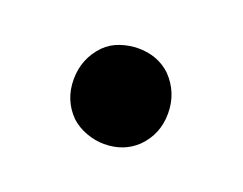

<svg xmlns="http://www.w3.org/2000/svg" viewBox="-44 -517 385 304"><g transform="rotate(20 148.5 -364.5)"><path d="M148 -284Q133 -284 118 -289.5Q103 -295 92 -305Q68 -329 68 -364Q68 -399 92 -424Q103 -435 118 -440Q133 -445 148 -445Q181 -445 203 -424Q227 -399 227 -364Q227 -329 203 -305Q181 -284 148 -284Z"/></g></svg>

Font: Arsenal SC
Style: Bold
Weight: 700
Designer: Andrij Shevchenko
Foundry: Stairsfor
Version: Version 2.001; ttfautohint (v1.8.4.7-5d5b)